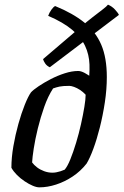

<svg xmlns="http://www.w3.org/2000/svg" viewBox="-20 -805 531 825"><path d="M149 0Q137 0 120.5 -7Q104 -14 86 -26Q68 -38 53 -53Q38 -68 29 -84Q29 -128 37.5 -177Q46 -226 59 -272.5Q72 -319 86.5 -355Q101 -391 113 -408Q123 -419 146 -434.5Q169 -450 198 -465Q227 -480 258 -490Q289 -500 316 -500Q328 -500 344 -491.5Q360 -483 375.5 -470.5Q391 -458 399 -446L358 -433Q366 -484 364.5 -527.5Q363 -571 345.5 -608Q328 -645 290 -677Q252 -709 187 -737Q192 -751 201 -763.5Q210 -776 217 -779Q293 -748 342 -708.5Q391 -669 415 -613Q439 -557 439 -474Q439 -421 430.5 -365Q422 -309 409 -257.5Q396 -206 381 -165.5Q366 -125 352 -102Q326 -69 292 -46.5Q258 -24 221 -12Q184 0 149 0ZM205 -63Q213 -63 221.5 -64.5Q230 -66 239.5 -69Q249 -72 258 -76Q270 -90 282.5 -121Q295 -152 307 -191.5Q319 -231 328 -271.5Q337 -312 342.5 -345.5Q348 -379 348 -398Q337 -410 324 -418.5Q311 -427 298.5 -431.5Q286 -436 278 -436Q250 -436 236 -433Q222 -430 208 -425Q186 -391 170 -345.5Q154 -300 142.5 -253Q131 -206 125 -167Q119 -128 118 -107Q126 -96 139 -86Q152 -76 169.5 -69.5Q187 -63 205 -63ZM194 -516Q181 -522 174 -532.5Q167 -543 165 -551L329 -691Q352 -711 376.5 -730Q401 -749 420 -763.5Q439 -778 444 -785Q461 -778 474 -764Q487 -750 491 -741Z"/></svg>

Font: Texturina Medium
Style: Italic
Weight: 500
Italic angle: -11°
Designer: Guillermo Torres Carreño
Foundry: Omnibus-Type
Version: Version 1.002